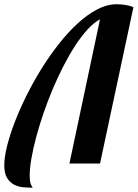

<svg xmlns="http://www.w3.org/2000/svg" viewBox="-50 -770 648 904"><path d="M276.9 0 420.9 -679.2Q392.6 -664.1 363 -632.1Q333.5 -600.1 304.9 -556.4Q276.4 -512.7 249.3 -460Q222.2 -407.2 198.2 -350.6Q174.3 -293.9 154.5 -236.1Q134.8 -178.2 120.4 -124.5Q106 -70.8 97.9 -23.9Q89.8 22.9 89.8 58.1Q89.8 82 94.2 94.5Q98.6 106.9 104 113.8Q84 113.8 60.5 111.8Q37.1 109.9 17.1 99.9Q-2.9 89.8 -16.4 68.4Q-29.8 46.9 -29.8 7.8Q-29.8 -29.3 -16.8 -81.8Q-3.9 -134.3 19.3 -194.6Q42.5 -254.9 74.5 -319.3Q106.4 -383.8 144.8 -445.6Q183.1 -507.3 226.6 -562.5Q270 -617.7 315.4 -659.4Q360.8 -701.2 407.5 -725.6Q454.1 -750 499 -750Q507.8 -750 517.8 -749.3Q527.8 -748.5 538.3 -747.1Q548.8 -745.6 559.1 -742.9Q569.3 -740.2 578.1 -735.8L420.9 0Z"/></svg>

Font: Lobster
Style: Regular
Weight: 400
Designer: Pablo Impallari
Foundry: Pablo Impallari
Version: Version 1.007; ttfautohint (v1.1) -l 8 -r 50 -G 50 -x 14 -D 